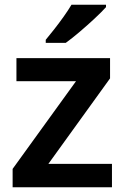

<svg xmlns="http://www.w3.org/2000/svg" viewBox="-20 -786 524 806"><path d="M450 0H33V-77L299 -445H49V-542H442V-457L183 -98H450ZM425 -756Q408 -737 377.5 -708.5Q347 -680 314 -652Q281 -624 256 -606H172V-619Q187 -637 207.5 -663Q228 -689 247.5 -716.5Q267 -744 280 -766H425Z"/></svg>

Font: Noto Sans Meetei Mayek SemiBold
Style: Regular
Weight: 600
Designer: Monotype Design Team and Neelakash Kshetrimayum
Foundry: Monotype Imaging Inc.
Version: Version 2.002; ttfautohint (v1.8.4.7-5d5b)